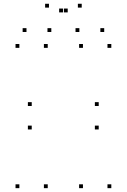

<svg xmlns="http://www.w3.org/2000/svg" viewBox="-20 -969 660 999"><path d="M228.4 -720V-740H208.4V-720ZM80.8 -720V-740H60.8V-720ZM80.8 10V-10H60.8V10ZM228.4 10V-10H208.4V10ZM559.2 -720V-740H539.2V-720ZM411.6 -720V-740H391.6V-720ZM411.6 10V-10H391.6V10ZM559.2 10V-10H539.2V10ZM493.6 -295.4V-315.4H473.6V-295.4ZM493.6 -417.5V-437.5H473.6V-417.5ZM145.1 -417.5V-437.5H125.1V-417.5ZM145.1 -295.4V-315.4H125.1V-295.4ZM247 -802.5V-822.5H227V-802.5ZM332.3 -904.5V-924.5H312.3V-904.5ZM307.7 -904.5V-924.5H287.7V-904.5ZM393 -802.5V-822.5H373V-802.5ZM522.2 -802.5V-822.5H502.2V-802.5ZM405.2 -929.4V-949.4H385.2V-929.4ZM234.8 -929.4V-949.4H214.8V-929.4ZM117.8 -802.5V-822.5H97.8V-802.5Z"/></svg>

Font: Monaspace Neon Dots Var
Style: Regular
Weight: 400
Designer: Riley Cran and the Lettermatic Team
Version: Version 1.100 (Monaspace Neon Dots)